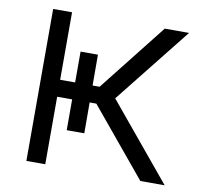

<svg xmlns="http://www.w3.org/2000/svg" viewBox="-78 -786 936 871"><g transform="rotate(10 390.0 -350.0)"><path d="M332 -345 612 -700H724L438 -340ZM98 0V-700H185V0ZM143 -311V-389H369V-311ZM254 -169V-531H334L335 -169ZM623 0 324 -361H436L735 0Z"/></g></svg>

Font: Undotted
Style: Regular
Weight: 400
Designer: Delve Withrington, Dave Bailey, Thomas Jockin
Foundry: Delve Fonts LLC
Version: Version 4.000